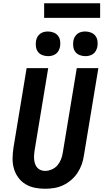

<svg xmlns="http://www.w3.org/2000/svg" viewBox="-20 -1155 640 1183"><path d="M257 8Q224 8 193 1.5Q162 -5 136 -21Q110 -37 92 -62Q74 -87 65.5 -117Q57 -147 57.5 -179.5Q58 -212 63 -245L144 -735H277L193 -227Q191 -213 190 -199Q189 -185 190.5 -171Q192 -157 196.5 -144.5Q201 -132 209.5 -122Q218 -112 231 -107Q244 -102 258 -102Q278 -102 299 -111Q320 -120 334 -136.5Q348 -153 356 -173.5Q364 -194 367 -215L453 -735H586L497 -197Q493 -169 483.5 -142Q474 -115 457.5 -90Q441 -65 418 -45.5Q395 -26 368.5 -13.5Q342 -1 313.5 3.5Q285 8 257 8ZM506 -809Q488 -809 471 -815.5Q454 -822 444 -835.5Q434 -849 431.5 -867Q429 -885 432 -903Q434 -916 440.5 -927.5Q447 -939 457.5 -947Q468 -955 480.5 -958Q493 -961 505 -961Q523 -961 540 -954.5Q557 -948 567.5 -934.5Q578 -921 580.5 -903Q583 -885 580 -867Q577 -854 571 -842.5Q565 -831 554 -823Q543 -815 530.5 -812Q518 -809 506 -809ZM276 -809Q258 -809 241 -815.5Q224 -822 214 -835.5Q204 -849 201.5 -867Q199 -885 202 -903Q204 -916 210.5 -927.5Q217 -939 227.5 -947Q238 -955 250.5 -958Q263 -961 275 -961Q293 -961 310 -954.5Q327 -948 337.5 -934.5Q348 -921 350.5 -903Q353 -885 350 -867Q347 -854 341 -842.5Q335 -831 324 -823Q313 -815 300.5 -812Q288 -809 276 -809ZM252 -1045V-1135H597V-1045Z"/></svg>

Font: Iosevka XBd Ex Obl
Style: Regular
Weight: 800
Width: 7
Italic angle: -9°
Monospace: yes
Designer: Belleve Invis
Foundry: Belleve Invis
Version: Version 32.5.0; ttfautohint (v1.8.4)